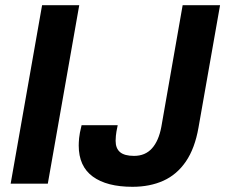

<svg xmlns="http://www.w3.org/2000/svg" viewBox="-20 -707 867 739"><path d="M21 0 142 -687H285L164 0ZM490 12Q391 12 337 -27.5Q283 -67 283 -147Q283 -158 284.5 -175.5Q286 -193 294 -225H433Q427 -197 426 -184Q425 -171 425 -165Q425 -136 442 -121.5Q459 -107 496 -107Q539 -107 565 -136Q591 -165 601 -219L683 -687H827L744 -216Q730 -136 695.5 -85.5Q661 -35 609 -11.5Q557 12 490 12Z"/></svg>

Font: Archivo SemiCondensed
Style: Bold Italic
Weight: 700
Width: 4
Italic angle: -10°
Designer: Hector Gatti
Foundry: Omnibus-Type
Version: Version 2.001